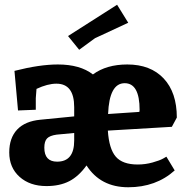

<svg xmlns="http://www.w3.org/2000/svg" viewBox="-20 -775 767 810"><path d="M56 -309 41 -476Q147 -503 224 -503Q318 -503 372 -461Q429 -503 517 -503Q615 -503 670.5 -444Q726 -385 726 -279L705 -240L435 -224Q440 -147 468.5 -114Q497 -81 561 -81Q593 -81 623.5 -89.5Q654 -98 668 -106L682 -114L717 -56Q638 15 521 15Q404 15 345 -77Q312 -31 272 -10.5Q232 10 176 10Q106 10 62.5 -29Q19 -68 19 -132Q19 -193 52.5 -228.5Q86 -264 151 -270L293 -284V-323Q293 -422 218 -422Q181 -422 134 -400L131 -361V-312ZM293 -214 219 -207Q190 -203 178.5 -191Q167 -179 167 -152Q167 -93 221 -93Q293 -93 293 -182ZM506 -424Q441 -424 436 -294L568 -303L569 -311Q569 -424 506 -424ZM474 -755 521 -679Q399 -623 381 -614L314 -565L267 -623Z"/></svg>

Font: Andada
Style: Bold
Weight: 700
Designer: Carolina Giovagnoli
Foundry: Carolina Giovagnoli
Version: Version 1.003